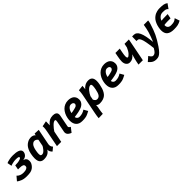

<svg xmlns="http://www.w3.org/2000/svg" viewBox="379 -2106 3894 3894"><g transform="rotate(-45 2326.0 -158.5)"><path d="M-32.2 -67.4 43 -156.2Q96.7 -97.7 188 -97.7Q248 -97.7 276.6 -112.8Q305.2 -127.9 309.6 -149.4Q311.5 -158.7 311.5 -168.5Q311.5 -198.2 283.9 -211.2Q256.3 -224.1 192.4 -224.1Q186 -224.1 173.3 -223.9Q160.6 -223.6 154.3 -223.6L173.3 -322.8H182.1H184.6H188Q216.8 -322.8 250.7 -326.9Q284.7 -331.1 316.9 -342.3Q349.1 -353.5 352.1 -369.6Q352.5 -371.1 352.5 -374Q352.5 -389.2 331.1 -395Q309.6 -400.9 266.6 -400.9Q220.2 -400.9 174.8 -389.6Q129.4 -378.4 113.8 -369.6L95.2 -464.4Q104 -469.7 121.8 -476.6Q139.6 -483.4 184.3 -491.7Q229 -500 280.3 -500H286.6Q327.1 -500 361.1 -495.4Q395 -490.7 424.6 -480.2Q454.1 -469.7 470.9 -450.2Q487.8 -430.7 487.8 -403.8Q487.8 -393.6 485.8 -385.3Q478 -345.7 447.5 -317.4Q417 -289.1 363.3 -283.2Q442.9 -263.7 442.9 -182.1Q442.9 -164.1 439.5 -147Q434.1 -121.1 411.9 -88.9Q389.6 -56.6 358.9 -35.6Q328.1 -14.2 288.3 -6.1Q248.5 2 180.7 2Q107.9 2 52.7 -19.8Q-2.4 -41.5 -32.2 -67.4Z M685.1 -250.5Q672.9 -189.5 672.9 -151.9Q672.9 -130.9 676.5 -117.9Q680.2 -105 688 -99.9Q695.8 -94.7 701.9 -93.5Q708 -92.3 719.2 -92.3Q737.8 -92.3 759 -106.4Q780.3 -120.6 797.4 -141.6Q814.5 -162.6 826.2 -179.9Q837.9 -197.3 844.7 -210.4Q849.1 -234.9 858.6 -283.4Q868.2 -332 873 -356Q861.3 -373.5 841.1 -386.7Q820.8 -399.9 799.3 -399.9Q788.1 -399.9 777.3 -397Q766.6 -394 752.7 -384.5Q738.8 -375 727.1 -359.4Q715.3 -343.8 703.9 -315.7Q692.4 -287.6 685.1 -250.5ZM952.6 -154.3Q950.2 -140.6 950.2 -130.4Q950.2 -81.5 984.4 -49.3Q971.2 -38.6 945.6 -17.1Q919.9 4.4 907.2 15.1Q859.4 -27.8 859.4 -80.6Q859.4 -86.9 859.9 -90.3Q830.1 -40.5 785.9 -17.6Q741.7 5.4 675.3 5.4Q648.4 5.4 627.7 -1.5Q606.9 -8.3 588.9 -24.7Q570.8 -41 561 -72Q551.3 -103 551.3 -147.5Q551.3 -195.8 564.5 -265.1Q575.2 -320.3 596.4 -363.5Q617.7 -406.7 642.3 -431.9Q667 -457 696.3 -473.6Q725.6 -490.2 750.5 -496.1Q775.4 -502 798.8 -502Q829.6 -502 856.7 -490.7Q883.8 -479.5 897.5 -459.5Q898.9 -466.3 902.1 -480Q905.3 -493.7 907.2 -500.5L1019.5 -494.6Q1008.3 -438 986.1 -324.5Q963.9 -210.9 952.6 -154.3Z M1241.7 -400.9Q1260.3 -421.9 1270.8 -433.1Q1281.2 -444.3 1299.6 -459.7Q1317.9 -475.1 1334.5 -482.4Q1351.1 -489.7 1375.5 -495.4Q1399.9 -501 1428.7 -501Q1477.1 -501 1506.1 -480.2Q1535.2 -459.5 1535.2 -416.5Q1535.2 -403.3 1532.2 -388.7Q1523.9 -346.2 1507.6 -262.2Q1491.2 -178.2 1482.9 -135.7Q1481.9 -131.8 1481.9 -125.5Q1481.9 -121.6 1482.4 -117.9Q1482.9 -114.3 1484.6 -111.1Q1486.3 -107.9 1487.5 -105.5Q1488.8 -103 1492.2 -100.1Q1495.6 -97.2 1497.1 -95.5Q1498.5 -93.8 1503.2 -90.8Q1507.8 -87.9 1509.3 -86.7Q1510.7 -85.4 1516.4 -82.3Q1522 -79.1 1523.4 -78.1Q1510.7 -62 1485.6 -29.5Q1460.4 2.9 1447.8 19.5Q1430.7 13.7 1416 5.9Q1401.4 -2 1386 -14.4Q1370.6 -26.9 1361.6 -45.4Q1352.5 -64 1352.5 -85.9Q1352.5 -95.2 1355 -108.4L1400.4 -341.3Q1404.3 -360.8 1404.3 -373Q1404.3 -399.9 1384.8 -399.9Q1350.1 -399.9 1301.3 -350.1Q1252.4 -300.3 1218.3 -246.1L1169.9 0H1047.4Q1058.6 -57.6 1080.8 -172.6Q1103 -287.6 1114.3 -344.7Q1128.9 -419.9 1128.9 -451.2Q1128.9 -459 1127 -490.2Q1146.5 -494.1 1185.8 -502Q1225.1 -509.8 1244.6 -513.7Q1245.6 -508.8 1245.6 -496.6Q1245.6 -475.1 1241.7 -400.9Z M1730 -264.6Q1778.3 -270.5 1827.9 -283.2Q1877.4 -295.9 1888.2 -304.7Q1913.1 -325.2 1913.1 -347.2Q1913.1 -368.7 1896.2 -384Q1879.4 -399.4 1843.3 -399.4Q1806.2 -399.4 1773.9 -362.5Q1741.7 -325.7 1730 -264.6ZM1861.3 -498.5Q1900.9 -498.5 1932.1 -489.3Q1963.4 -480 1982.4 -465.3Q2001.5 -450.7 2014.2 -430.7Q2026.9 -410.6 2031.7 -390.9Q2036.6 -371.1 2036.6 -350.1Q2036.6 -321.3 2028.8 -300.3Q2006.3 -240.7 1937 -210.2Q1867.7 -179.7 1720.2 -162.1Q1720.2 -136.7 1741 -116.2Q1761.7 -95.7 1794.4 -95.7Q1883.8 -95.7 1949.7 -144L1999.5 -56.2Q1969.2 -40 1960.9 -35.9Q1952.6 -31.7 1930.4 -21.2Q1908.2 -10.7 1897.5 -8.5Q1886.7 -6.3 1865.5 -1.7Q1844.2 2.9 1822.8 3.9Q1801.3 4.9 1772 4.9Q1686.5 4.9 1641.1 -44.2Q1595.7 -93.3 1595.7 -178.7Q1595.7 -212.9 1603 -252Q1613.3 -304.7 1635.5 -349.4Q1657.7 -394 1690.2 -427.5Q1722.7 -460.9 1766.6 -479.7Q1810.5 -498.5 1861.3 -498.5Z M2416.5 -259.3Q2427.7 -317.9 2427.7 -348.6Q2427.7 -396 2400.9 -396Q2378.4 -396 2353.8 -379.6Q2329.1 -363.3 2308.3 -337.9Q2287.6 -312.5 2271.5 -286.4Q2255.4 -260.3 2244.6 -236.3Q2242.2 -222.2 2237.1 -194.1Q2231.9 -166 2229 -151.9Q2255.9 -94.2 2299.8 -94.2Q2344.2 -94.2 2371.3 -129.9Q2398.4 -165.5 2416.5 -259.3ZM2149.9 -360.8Q2150.4 -362.8 2151.1 -367.2Q2151.9 -371.6 2152.3 -373.5Q2160.2 -414.6 2163.6 -486.3Q2182.6 -488.3 2220.5 -492.7Q2258.3 -497.1 2277.3 -499Q2277.3 -498.5 2277.6 -496.6Q2277.8 -494.6 2277.8 -493.7Q2277.8 -483.4 2269 -406.7Q2289.1 -440.9 2334.7 -467.8Q2380.4 -494.6 2437.5 -494.6Q2553.7 -494.6 2553.7 -361.3Q2553.7 -322.8 2543.5 -269Q2533.2 -216.3 2520.5 -177.2Q2507.8 -138.2 2487.1 -102.5Q2466.3 -66.9 2438.5 -44.4Q2410.6 -22 2370.1 -9Q2329.6 3.9 2277.8 3.9Q2223.1 3.9 2198.7 -29.3Q2198.2 -22.5 2196.8 -2.4Q2195.3 17.6 2193.8 29.8Q2192.4 37.1 2189.5 52Q2186.5 66.9 2185.1 74.2Q2173.8 132.3 2168.5 194.3Q2148.4 194.8 2107.9 196Q2067.4 197.3 2046.9 197.8Q2050.8 144 2064.9 71.3Z M2765.1 -264.6Q2813.5 -270.5 2863 -283.2Q2912.6 -295.9 2923.3 -304.7Q2948.2 -325.2 2948.2 -347.2Q2948.2 -368.7 2931.4 -384Q2914.6 -399.4 2878.4 -399.4Q2841.3 -399.4 2809.1 -362.5Q2776.9 -325.7 2765.1 -264.6ZM2896.5 -498.5Q2936 -498.5 2967.3 -489.3Q2998.5 -480 3017.6 -465.3Q3036.6 -450.7 3049.3 -430.7Q3062 -410.6 3066.9 -390.9Q3071.8 -371.1 3071.8 -350.1Q3071.8 -321.3 3064 -300.3Q3041.5 -240.7 2972.2 -210.2Q2902.8 -179.7 2755.4 -162.1Q2755.4 -136.7 2776.1 -116.2Q2796.9 -95.7 2829.6 -95.7Q2918.9 -95.7 2984.9 -144L3034.7 -56.2Q3004.4 -40 2996.1 -35.9Q2987.8 -31.7 2965.6 -21.2Q2943.4 -10.7 2932.6 -8.5Q2921.9 -6.3 2900.6 -1.7Q2879.4 2.9 2857.9 3.9Q2836.4 4.9 2807.1 4.9Q2721.7 4.9 2676.3 -44.2Q2630.9 -93.3 2630.9 -178.7Q2630.9 -212.9 2638.2 -252Q2648.4 -304.7 2670.7 -349.4Q2692.9 -394 2725.3 -427.5Q2757.8 -460.9 2801.8 -479.7Q2845.7 -498.5 2896.5 -498.5Z M3608.4 -498Q3587.9 -392.6 3559.8 -249Q3531.7 -105.5 3511.2 0H3386.2L3402.8 -85Q3406.2 -102.5 3416.5 -140.6Q3426.8 -178.7 3435.5 -208L3443.8 -237.3Q3383.3 -152.8 3298.3 -152.8Q3248 -152.8 3219 -189Q3189.9 -225.1 3189.9 -284.2Q3189.9 -335 3207 -421.4L3221.7 -498H3346.7L3330.6 -415.5Q3315.9 -339.8 3315.9 -307.1Q3315.9 -255.9 3338.4 -255.9Q3360.4 -255.9 3397.5 -296.6Q3434.6 -337.4 3465.8 -411.6L3483.4 -498Z M3649.4 15.6 3654.3 23.9Q3659.7 32.2 3666.7 41.7Q3673.8 51.3 3682.9 61.5Q3691.9 71.8 3702.9 78.4Q3713.9 85 3724.1 85Q3756.8 85 3782.5 64Q3808.1 43 3843.3 -18.1Q3829.6 -133.8 3816.2 -204.8Q3802.7 -275.9 3786.9 -310.8Q3771 -345.7 3755.9 -356.2Q3740.7 -366.7 3716.8 -366.7Q3699.7 -366.7 3694.8 -366.2Q3695.3 -387.7 3696.3 -430.4Q3697.3 -473.1 3697.8 -494.6H3747.1Q3818.4 -494.6 3860.4 -405Q3902.3 -315.4 3920.4 -115.2Q3973.6 -246.1 3995.1 -319.6Q4016.6 -393.1 4032.2 -494.6H4157.2Q4157.2 -465.8 4139.6 -409.7Q4099.1 -277.3 4055.7 -184.8Q4012.2 -92.3 3932.1 26.4Q3888.7 90.3 3853.8 125Q3818.8 159.7 3789.6 171.6Q3760.3 183.6 3722.2 183.6Q3709 183.6 3697 182.1Q3685.1 180.7 3675.8 179.2Q3666.5 177.7 3655.8 173.1Q3645 168.5 3638.7 166.5Q3632.3 164.6 3622.3 157.2Q3612.3 149.9 3608.4 147.5Q3604.5 145 3594.2 135.5Q3584 126 3581.8 124Q3579.6 122.1 3568.4 110.6Q3557.1 99.1 3555.7 97.7Z M4570.8 -146.5 4606.4 -41Q4557.1 -12.7 4513.2 -3.2Q4469.2 6.3 4401.4 6.3Q4302.7 6.3 4251.7 -34.4Q4200.7 -75.2 4200.7 -165Q4200.7 -201.2 4209.5 -246.1Q4219.2 -296.9 4237.5 -337.9Q4255.9 -378.9 4276.6 -405.5Q4297.4 -432.1 4323.7 -451.9Q4350.1 -471.7 4373 -481.9Q4396 -492.2 4421.9 -498.3Q4447.8 -504.4 4463.9 -505.9Q4480 -507.3 4496.6 -507.3Q4564 -507.3 4606.4 -499.5Q4648.9 -491.7 4683.6 -464.8L4611.8 -364.3Q4591.8 -390.1 4565.9 -397.5Q4540 -404.8 4480 -404.8Q4429.2 -404.8 4391.4 -370.4Q4353.5 -335.9 4346.2 -298.8Q4374 -306.2 4528.8 -306.2L4508.8 -203.6Q4450.2 -203.6 4423.8 -203.4Q4397.5 -203.1 4369.4 -201.4Q4341.3 -199.7 4326.2 -195.8Q4324.7 -187 4324.7 -178.2Q4324.7 -144.5 4347.7 -120.1Q4370.6 -95.7 4421.4 -95.7Q4476.1 -95.7 4506.1 -106Q4536.1 -116.2 4570.8 -146.5Z"/></g></svg>

Font: Fantasque Sans Mono
Style: Bold Italic
Weight: 700
Italic angle: -11°
Monospace: yes
Designer: Jany Belluz
Version: Version 1.7.1